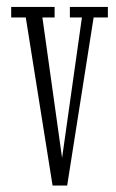

<svg xmlns="http://www.w3.org/2000/svg" viewBox="-20 -544 341 566"><path d="M135 3 56 -492.5H13V-523.5H141V-492.5H105L163 -78.5L221.5 -492.5H186V-523.5H298V-492.5H256L178 3Z"/></svg>

Font: Imbue 10pt ExtraLight
Style: Regular
Weight: 200
Designer: Tyler Finck
Foundry: Etcetera Type Company
Version: Version 1.102; ttfautohint (v1.8.3)